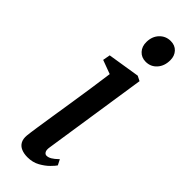

<svg xmlns="http://www.w3.org/2000/svg" viewBox="-259 -782 810 810"><g transform="rotate(45 145.5 -377.0)"><path d="M124 10Q102.5 10 86.8 3.2Q71 -3.5 63.2 -17.8Q55.5 -32 57.5 -53.5Q59.5 -73 64.8 -107.5Q70 -142 77 -187Q84 -232 92 -282.2Q100 -332.5 107.5 -384.2Q115 -436 121.5 -483.5L59.5 -506.5L65.5 -539.5L209.5 -562.5L231.5 -551.5L161 -86.5Q158 -68.5 163 -60Q168 -51.5 176.5 -51.5Q186.5 -51.5 198 -58Q209.5 -64.5 226.5 -81L239 -56.5Q234 -48.5 218.5 -32.8Q203 -17 179 -3.5Q155 10 124 10ZM192 -627.5Q166.5 -627.5 150.5 -644.8Q134.5 -662 135 -689.5Q135.5 -722.5 155.5 -743.5Q175.5 -764.5 205 -764.5Q230.5 -764.5 245.8 -748Q261 -731.5 261 -706Q261 -671.5 241.5 -649.5Q222 -627.5 192 -627.5Z"/></g></svg>

Font: Merriweather 28pt
Style: Italic
Weight: 400
Italic angle: -7.8°
Version: Version 2.101